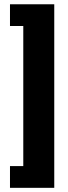

<svg xmlns="http://www.w3.org/2000/svg" viewBox="-20 -731 319 902"><path d="M234.9 151.4V-710.9H26.9V-608.9H89.4V49.3H26.9V151.4Z"/></svg>

Font: Roboto Flex
Style: wght 700 wdth 25 opsz 34 GRAD 0.00 slnt 0.00 XTRA 468 XOPQ 96 YOPQ 79 YTLC 514 YTUC 712 YTAS 750 YTDE -203.00 YTFI 738
Weight: 700
Width: 1
Designer: Berlow after Robertson
Foundry: Google
Version: Version 3.100